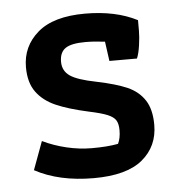

<svg xmlns="http://www.w3.org/2000/svg" viewBox="-42 -520 534 569"><g transform="rotate(-5 225.0 -236.0)"><path d="M40 -31 71 -115Q104 -99 142 -90Q180 -81 217 -81Q264 -81 295 -87Q303 -103 303 -127Q303 -146 296.5 -156.5Q290 -167 272 -174.5Q254 -182 216 -190Q157 -203 120.5 -219Q84 -235 63.5 -263Q43 -291 43 -337Q43 -399 90 -439.5Q137 -480 231 -480Q322 -480 386 -447V-415Q386 -397 382.5 -372.5Q379 -348 373 -334H291L283 -392Q251 -396 225 -396Q183 -396 165.5 -384Q148 -372 148 -344Q148 -317 169.5 -302Q191 -287 247 -276Q305 -264 338 -249.5Q371 -235 389 -207.5Q407 -180 407 -134Q407 -70 360 -31Q313 8 215 8Q112 8 40 -31Z"/></g></svg>

Font: Athiti SemiBold
Style: Regular
Weight: 600
Designer: CadsonDemak Team
Foundry: CadsonDemak
Version: Version 1.033